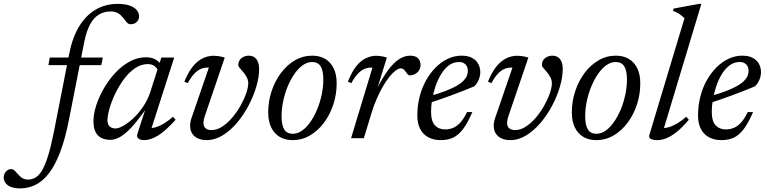

<svg xmlns="http://www.w3.org/2000/svg" viewBox="-202 -730 4050 1014"><path d="M53.5 -386 61 -426H341L333 -386ZM162 -96.5Q142 5 115.2 74.5Q88.5 144 55.8 186Q23 228 -15 246.5Q-53 265 -95.5 265Q-139 265 -160.8 248.5Q-182.5 232 -182.5 206.5Q-182.5 190.5 -171.2 176.8Q-160 163 -143 163Q-133 163 -124 171.8Q-115 180.5 -104 193.5Q-93 206.5 -80.2 212.5Q-67.5 218.5 -55 218.5Q-34 218.5 -15.5 208.2Q3 198 19.5 170.8Q36 143.5 51.5 94.2Q67 45 82.5 -33L163.5 -446Q180 -530.5 215.2 -589.2Q250.5 -648 302.5 -678.8Q354.5 -709.5 420.5 -709.5Q457 -709.5 482 -700.8Q507 -692 519.8 -677.2Q532.5 -662.5 532.5 -643.5Q532.5 -626.5 520.5 -614.2Q508.5 -602 487 -602Q474 -602 463.8 -616.2Q453.5 -630.5 442 -643Q431 -656 416.8 -662.8Q402.5 -669.5 382.5 -669.5Q346 -669.5 318.5 -652Q291 -634.5 272.5 -598.8Q254 -563 243 -508.5Z M523.5 -22.5 575.5 -183.5H588.5Q551 -128 521 -90.8Q491 -53.5 466.2 -31.8Q441.5 -10 420.8 -0.8Q400 8.5 380.5 8.5Q353.5 8.5 333.5 -1.5Q313.5 -11.5 302.5 -33.2Q291.5 -55 291.5 -90Q291.5 -127.5 306 -172.8Q320.5 -218 346.2 -262.8Q372 -307.5 406.8 -345Q441.5 -382.5 482.8 -405Q524 -427.5 568.5 -427.5Q597.5 -427.5 616.2 -417.5Q635 -407.5 650.5 -387L630.5 -360Q626.5 -372 613 -381.8Q599.5 -391.5 578 -391.5Q542 -391.5 510 -369Q478 -346.5 451.5 -310.5Q425 -274.5 405.8 -233.8Q386.5 -193 376 -155.8Q365.5 -118.5 365.5 -94Q365.5 -72.5 377.5 -62Q389.5 -51.5 408 -51.5Q424.5 -51.5 450 -66Q475.5 -80.5 503 -106.2Q530.5 -132 554.2 -167.2Q578 -202.5 591.5 -243.5L650 -426H710.5H718L592.5 -35.5L584 -54.5Q600.5 -52 621.8 -58.5Q643 -65 666.2 -79.2Q689.5 -93.5 711.5 -113.5L725.5 -97.5Q671.5 -37.5 632.2 -13.8Q593 10 559.5 10Q538 10 528.2 1Q518.5 -8 523.5 -22.5Z M1166.5 -365.5Q1166.5 -324 1152 -273.8Q1137.5 -223.5 1111.2 -173.5Q1085 -123.5 1050 -82Q1015 -40.5 974 -15.2Q933 10 888.5 10Q849 10 825.5 -10.5Q802 -31 802 -66Q802 -85.5 809.5 -107L901 -373Q899 -373 897.2 -373Q895.5 -373 893.5 -373Q875.5 -373 858.5 -366Q841.5 -359 824.5 -341.2Q807.5 -323.5 789.5 -291L771.5 -298.5Q787.5 -338 805.8 -364.5Q824 -391 844 -406.5Q864 -422 885 -428.8Q906 -435.5 927 -435.5Q937 -435.5 946.8 -434.2Q956.5 -433 966.2 -431Q976 -429 985 -426L879.5 -116.5Q876 -106.5 874.2 -97.8Q872.5 -89 872.5 -82Q872.5 -62 883.8 -52.5Q895 -43 915 -43Q943.5 -43 971.5 -61.2Q999.5 -79.5 1024.2 -108.5Q1049 -137.5 1068 -171.2Q1087 -205 1098 -236.5Q1109 -268 1109 -290.5Q1109 -307.5 1101 -322.2Q1093 -337 1082.8 -349.2Q1072.5 -361.5 1064.5 -370.5Q1056.5 -379.5 1056.5 -385Q1056.5 -411 1073.8 -423.5Q1091 -436 1111 -436Q1138 -436 1152.2 -417.8Q1166.5 -399.5 1166.5 -365.5Z M1447 -436Q1487 -436 1515.8 -418.8Q1544.5 -401.5 1560.2 -369Q1576 -336.5 1576 -290Q1576 -231.5 1558.2 -177.8Q1540.5 -124 1509 -81.8Q1477.5 -39.5 1435.2 -14.8Q1393 10 1343.5 10Q1304 10 1275 -7.2Q1246 -24.5 1230.2 -57.2Q1214.5 -90 1214.5 -136Q1214.5 -194.5 1232.2 -248.2Q1250 -302 1281.5 -344.2Q1313 -386.5 1355.2 -411.2Q1397.5 -436 1447 -436ZM1344.5 -23.5Q1370 -23.5 1393.8 -40.5Q1417.5 -57.5 1437.8 -86.8Q1458 -116 1473.2 -153Q1488.5 -190 1497 -230.5Q1505.5 -271 1505.5 -310Q1505.5 -357.5 1491.2 -380Q1477 -402.5 1446 -402.5Q1420.5 -402.5 1396.8 -385.5Q1373 -368.5 1352.8 -339.2Q1332.5 -310 1317.2 -273Q1302 -236 1293.5 -195.5Q1285 -155 1285 -116Q1285 -69 1299.2 -46.2Q1313.5 -23.5 1344.5 -23.5Z M1765 -373Q1763 -373 1761.2 -373Q1759.5 -373 1757.5 -373Q1739.5 -373 1722.5 -366Q1705.5 -359 1688.5 -341.2Q1671.5 -323.5 1653.5 -291L1635.5 -298.5Q1656 -351.5 1680.2 -381.2Q1704.5 -411 1731.5 -423.2Q1758.5 -435.5 1785.5 -435.5Q1795 -435.5 1804.2 -434.2Q1813.5 -433 1822.8 -431Q1832 -429 1841 -426L1789.5 -258.5H1787Q1818 -319.5 1847 -358.8Q1876 -398 1905 -417Q1934 -436 1964 -436Q1992.5 -436 2005.8 -422.2Q2019 -408.5 2019 -387Q2019 -371 2011 -358.5Q2003 -346 1990 -339Q1977 -332 1961.5 -332Q1957.5 -332 1953 -335.8Q1948.5 -339.5 1942 -349Q1935.5 -359 1929.5 -364Q1923.5 -369 1915.5 -369Q1903 -369 1887.2 -357.2Q1871.5 -345.5 1854.5 -324.2Q1837.5 -303 1820.5 -273.8Q1803.5 -244.5 1788 -209.2Q1772.5 -174 1760.5 -134.5L1719.5 0H1652Z M2222 -402.5Q2192.5 -402.5 2169 -385Q2145.5 -367.5 2127.8 -338.5Q2110 -309.5 2098.2 -274.8Q2086.5 -240 2080.5 -205Q2074.5 -170 2074.5 -141Q2074.5 -89.5 2095 -68Q2115.5 -46.5 2148.5 -46.5Q2171 -46.5 2190.8 -54.5Q2210.5 -62.5 2228.8 -82.2Q2247 -102 2264.5 -138H2292.5Q2268 -81 2243.8 -48.8Q2219.5 -16.5 2191.2 -3.2Q2163 10 2125.5 10Q2088 10 2060.2 -4.8Q2032.5 -19.5 2017.2 -48.5Q2002 -77.5 2002 -120Q2002 -172.5 2014.2 -220Q2026.5 -267.5 2048.8 -306.8Q2071 -346 2100.2 -375Q2129.5 -404 2164 -420Q2198.5 -436 2235 -436Q2270 -436 2292 -423.8Q2314 -411.5 2324.2 -391.8Q2334.5 -372 2334.5 -349.5Q2334.5 -328 2325.2 -306.8Q2316 -285.5 2301.5 -273.5Q2272.5 -261.5 2243.5 -250Q2214.5 -238.5 2185.2 -227.8Q2156 -217 2126.8 -206.8Q2097.5 -196.5 2068 -187L2069.5 -223Q2117.5 -236.5 2152 -250Q2186.5 -263.5 2209.2 -276.5Q2232 -289.5 2245 -302.8Q2258 -316 2263.5 -329.2Q2269 -342.5 2269 -356Q2269 -370 2263.5 -380.2Q2258 -390.5 2247.8 -396.5Q2237.5 -402.5 2222 -402.5Z M2770 -365.5Q2770 -324 2755.5 -273.8Q2741 -223.5 2714.8 -173.5Q2688.5 -123.5 2653.5 -82Q2618.5 -40.5 2577.5 -15.2Q2536.5 10 2492 10Q2452.5 10 2429 -10.5Q2405.5 -31 2405.5 -66Q2405.5 -85.5 2413 -107L2504.5 -373Q2502.5 -373 2500.8 -373Q2499 -373 2497 -373Q2479 -373 2462 -366Q2445 -359 2428 -341.2Q2411 -323.5 2393 -291L2375 -298.5Q2391 -338 2409.2 -364.5Q2427.5 -391 2447.5 -406.5Q2467.5 -422 2488.5 -428.8Q2509.5 -435.5 2530.5 -435.5Q2540.5 -435.5 2550.2 -434.2Q2560 -433 2569.8 -431Q2579.5 -429 2588.5 -426L2483 -116.5Q2479.5 -106.5 2477.8 -97.8Q2476 -89 2476 -82Q2476 -62 2487.2 -52.5Q2498.5 -43 2518.5 -43Q2547 -43 2575 -61.2Q2603 -79.5 2627.8 -108.5Q2652.5 -137.5 2671.5 -171.2Q2690.5 -205 2701.5 -236.5Q2712.5 -268 2712.5 -290.5Q2712.5 -307.5 2704.5 -322.2Q2696.5 -337 2686.2 -349.2Q2676 -361.5 2668 -370.5Q2660 -379.5 2660 -385Q2660 -411 2677.2 -423.5Q2694.5 -436 2714.5 -436Q2741.5 -436 2755.8 -417.8Q2770 -399.5 2770 -365.5Z M3050.5 -436Q3090.5 -436 3119.2 -418.8Q3148 -401.5 3163.8 -369Q3179.5 -336.5 3179.5 -290Q3179.5 -231.5 3161.8 -177.8Q3144 -124 3112.5 -81.8Q3081 -39.5 3038.8 -14.8Q2996.5 10 2947 10Q2907.5 10 2878.5 -7.2Q2849.5 -24.5 2833.8 -57.2Q2818 -90 2818 -136Q2818 -194.5 2835.8 -248.2Q2853.5 -302 2885 -344.2Q2916.5 -386.5 2958.8 -411.2Q3001 -436 3050.5 -436ZM2948 -23.5Q2973.5 -23.5 2997.2 -40.5Q3021 -57.5 3041.2 -86.8Q3061.5 -116 3076.8 -153Q3092 -190 3100.5 -230.5Q3109 -271 3109 -310Q3109 -357.5 3094.8 -380Q3080.5 -402.5 3049.5 -402.5Q3024 -402.5 3000.2 -385.5Q2976.5 -368.5 2956.2 -339.2Q2936 -310 2920.8 -273Q2905.5 -236 2897 -195.5Q2888.5 -155 2888.5 -116Q2888.5 -69 2902.8 -46.2Q2917 -23.5 2948 -23.5Z M3413 -634Q3404 -642.5 3395.5 -649.2Q3387 -656 3376.8 -661.8Q3366.5 -667.5 3352 -672.5L3356 -685L3490.5 -709.5H3502L3300.5 -40.5L3294.5 -54.5Q3311 -52.5 3332.2 -59Q3353.5 -65.5 3376.8 -79.5Q3400 -93.5 3422 -113.5L3436 -97.5Q3401 -56.5 3371.5 -33Q3342 -9.5 3317.2 0.2Q3292.5 10 3270 10Q3246.5 10 3234.8 3.5Q3223 -3 3227.5 -17.5Z M3704.5 -402.5Q3675 -402.5 3651.5 -385Q3628 -367.5 3610.2 -338.5Q3592.5 -309.5 3580.8 -274.8Q3569 -240 3563 -205Q3557 -170 3557 -141Q3557 -89.5 3577.5 -68Q3598 -46.5 3631 -46.5Q3653.5 -46.5 3673.2 -54.5Q3693 -62.5 3711.2 -82.2Q3729.5 -102 3747 -138H3775Q3750.5 -81 3726.2 -48.8Q3702 -16.5 3673.8 -3.2Q3645.5 10 3608 10Q3570.5 10 3542.8 -4.8Q3515 -19.5 3499.8 -48.5Q3484.5 -77.5 3484.5 -120Q3484.5 -172.5 3496.8 -220Q3509 -267.5 3531.2 -306.8Q3553.5 -346 3582.8 -375Q3612 -404 3646.5 -420Q3681 -436 3717.5 -436Q3752.5 -436 3774.5 -423.8Q3796.5 -411.5 3806.8 -391.8Q3817 -372 3817 -349.5Q3817 -328 3807.8 -306.8Q3798.5 -285.5 3784 -273.5Q3755 -261.5 3726 -250Q3697 -238.5 3667.8 -227.8Q3638.5 -217 3609.2 -206.8Q3580 -196.5 3550.5 -187L3552 -223Q3600 -236.5 3634.5 -250Q3669 -263.5 3691.8 -276.5Q3714.5 -289.5 3727.5 -302.8Q3740.5 -316 3746 -329.2Q3751.5 -342.5 3751.5 -356Q3751.5 -370 3746 -380.2Q3740.5 -390.5 3730.2 -396.5Q3720 -402.5 3704.5 -402.5Z"/></svg>

Font: Newsreader 16pt
Style: Italic
Weight: 400
Italic angle: -17°
Designer: Hugues Gentile
Foundry: Production Type
Version: Version 1.003